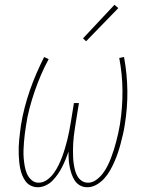

<svg xmlns="http://www.w3.org/2000/svg" viewBox="-20 -777 640 805"><path d="M139 8Q123 8 109.5 1.5Q96 -5 87.5 -16.5Q79 -28 73.5 -41.5Q68 -55 65 -69.5Q62 -84 60.5 -99Q59 -114 58.5 -129.5Q58 -145 58.5 -160.5Q59 -176 60.5 -191.5Q62 -207 64 -222.5Q66 -238 68 -253Q74 -290 83.5 -326.5Q93 -363 105.5 -399Q118 -435 133 -469.5Q148 -504 165 -538L184 -529Q166 -496 151.5 -462Q137 -428 125 -393Q113 -358 103.5 -322Q94 -286 89 -250Q86 -233 84 -215.5Q82 -198 80.5 -181Q79 -164 78.5 -146.5Q78 -129 79.5 -112Q81 -95 84 -78.5Q87 -62 93.5 -47.5Q100 -33 112.5 -22Q125 -11 142 -11Q161 -11 177.5 -23Q194 -35 205.5 -51Q217 -67 225.5 -84.5Q234 -102 240.5 -119.5Q247 -137 252.5 -155.5Q258 -174 262.5 -192Q267 -210 270.5 -228.5Q274 -247 277 -265L290 -345H311L298 -265Q296 -250 293.5 -235.5Q291 -221 289.5 -206.5Q288 -192 287 -177.5Q286 -163 286 -148.5Q286 -134 286.5 -119.5Q287 -105 289 -91Q291 -77 294.5 -63.5Q298 -50 304.5 -38.5Q311 -27 322.5 -19Q334 -11 349 -11Q367 -11 383 -22.5Q399 -34 410.5 -49Q422 -64 430.5 -81Q439 -98 445.5 -115Q452 -132 457.5 -149.5Q463 -167 467.5 -184.5Q472 -202 476 -220Q480 -238 483 -256Q494 -327 493.5 -396.5Q493 -466 480 -534L500 -538Q513 -468 514 -397Q515 -326 503 -253Q500 -233 495.5 -214Q491 -195 486 -175.5Q481 -156 474.5 -137Q468 -118 460 -99.5Q452 -81 441.5 -62.5Q431 -44 417 -28.5Q403 -13 384.5 -2.5Q366 8 346 8Q329 8 315.5 0.5Q302 -7 293.5 -20Q285 -33 280 -48Q275 -63 272 -78.5Q269 -94 268 -110Q267 -126 267 -142Q262 -126 255.5 -110Q249 -94 241 -78Q233 -62 223 -47.5Q213 -33 200.5 -20Q188 -7 171.5 0.5Q155 8 139 8ZM341 -604 328 -616 460 -757 476 -743Z"/></svg>

Font: Iosevka Curly Slab ThEx
Style: Italic
Weight: 100
Width: 7
Italic angle: -9°
Monospace: yes
Designer: Belleve Invis
Foundry: Belleve Invis
Version: Version 11.1.0; ttfautohint (v1.8.3)